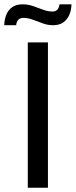

<svg xmlns="http://www.w3.org/2000/svg" viewBox="-45 -886 357 906"><path d="M86.1 0V-686H181.2V0ZM-25.1 -767Q-24.2 -794.4 -15.1 -816.8Q-6.1 -839.2 12.9 -852.4Q31.8 -865.6 61.1 -865.6Q87.1 -865.6 111 -857.4Q134.9 -849.1 157.8 -840.3Q180.7 -831.6 202.8 -831.6Q218.2 -831.6 226 -840.7Q233.8 -849.8 235.8 -865.6H292.3Q291.8 -838.8 282.3 -816.4Q272.8 -794.1 253.9 -780.5Q235.1 -767 205.2 -767Q180.6 -767 156.5 -775.8Q132.4 -784.6 109.7 -793.1Q87.1 -801.6 65 -801.6Q49.2 -801.6 41.1 -792.5Q33.1 -783.4 31.1 -767Z"/></svg>

Font: Archivo Variable SemiBold
Style: Regular
Weight: 600
Designer: Hector Gatti
Foundry: Omnibus-Type
Version: Version 2.001